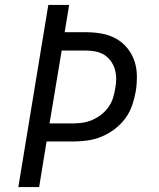

<svg xmlns="http://www.w3.org/2000/svg" viewBox="-20 -755 640 775"><path d="M54 0 175 -735H259L241 -625H327Q359 -625 390 -619.5Q421 -614 447.5 -599.5Q474 -585 493 -562Q512 -539 522 -510.5Q532 -482 532.5 -450Q533 -418 528 -386Q523 -358 513.5 -330Q504 -302 486 -277.5Q468 -253 443 -234Q418 -215 390 -203.5Q362 -192 333.5 -188Q305 -184 277 -184H168L138 0ZM180 -257H277Q296 -257 315.5 -260Q335 -263 354 -271.5Q373 -280 389.5 -293Q406 -306 418 -323Q430 -340 436 -359Q442 -378 445 -397Q449 -417 449 -437Q449 -457 443.5 -475.5Q438 -494 427 -509Q416 -524 401 -533.5Q386 -543 366.5 -547Q347 -551 327 -551H229Z"/></svg>

Font: Iosevka Custom Oblique
Style: Regular
Weight: 400
Italic angle: -9°
Designer: Belleve Invis
Foundry: Belleve Invis
Version: Version 27.0.1